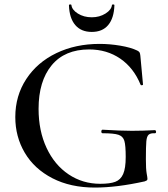

<svg xmlns="http://www.w3.org/2000/svg" viewBox="-20 -834 758 866"><path d="M49 -306Q49 -402 98.5 -477.5Q148 -553 234.5 -594.5Q321 -636 429 -636Q475 -636 522.5 -628Q570 -620 599 -606Q607 -602 609.5 -597.5Q612 -593 613 -583L625 -453Q625 -450 620 -449.5Q615 -449 614 -452Q583 -528 522.5 -569.5Q462 -611 382 -611Q272 -611 213 -539.5Q154 -468 154 -343Q154 -244 190 -167Q226 -90 289.5 -47.5Q353 -5 432 -5Q476 -5 500 -14Q524 -23 535.5 -49Q547 -75 547 -126Q547 -178 541 -198.5Q535 -219 514.5 -226Q494 -233 443 -233Q437 -233 437 -241Q437 -244 438.5 -246.5Q440 -249 442 -249Q525 -244 575 -244Q625 -244 679 -247Q681 -247 682.5 -244.5Q684 -242 684 -240Q684 -233 679 -233Q659 -234 650.5 -226.5Q642 -219 640 -196.5Q638 -174 638 -116Q638 -71 641.5 -52Q645 -33 645 -28Q645 -22 642.5 -20.5Q640 -19 633 -16Q507 12 408 12Q298 12 216.5 -30Q135 -72 92 -144.5Q49 -217 49 -306ZM291 -810Q291 -814 296 -814Q301 -814 302 -812Q304 -790 331 -773Q358 -756 394 -756Q429 -756 456 -773Q483 -790 485 -812Q486 -814 491 -814Q496 -814 496 -810Q494 -752 468 -721Q442 -690 394 -690Q346 -690 319.5 -721Q293 -752 291 -810Z"/></svg>

Font: Cormorant SC SemiBold
Style: Regular
Weight: 600
Designer: Christian Thalmann (Catharsis Fonts)
Version: Version 3.000